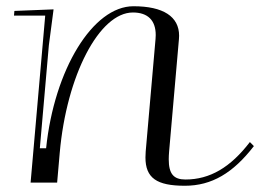

<svg xmlns="http://www.w3.org/2000/svg" viewBox="-20 -585 833 615"><path d="M26.1 -550 24.8 -535H124.8L78 0H163L171.3 -95C193.1 -343.5 298.1 -545 405.7 -545C453.5 -545 478.8 -519.8 478.8 -472.8C478.8 -468.7 478.6 -464.4 478.2 -460L446.7 -100C446.2 -93.3 445.9 -86.9 445.9 -80.8C445.9 -14.9 481.8 10 572.1 10C658.6 10 726.7 -31 793.2 -117L780.4 -130C718.3 -49 652.6 -10 573.9 -10C536.2 -10 520.5 -28 520.5 -74.8C520.5 -82.4 520.9 -90.8 521.7 -100L553.2 -460C553.6 -463.6 553.7 -467.1 553.7 -470.5C553.7 -532 502.9 -565 407.4 -565C277.5 -565 153.9 -362.5 127.7 -110H107.6L136.5 -440L151.6 -555Z"/></svg>

Font: Galberik
Style: Regular
Weight: 400
Designer: Gluk
Foundry: Gluk
Version: Version 0.50